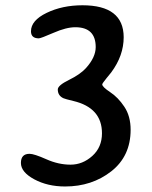

<svg xmlns="http://www.w3.org/2000/svg" viewBox="-20 -673 569 717"><path d="M337.4 -497.1Q337.4 -571.3 261.2 -571.3Q227.5 -571.3 179.9 -550.5Q132.3 -529.8 125 -529.8Q95.7 -529.8 95.7 -556.2Q95.7 -596.7 154.3 -625Q212.9 -653.3 288.1 -653.3Q441.4 -653.3 441.9 -534.2Q441.9 -465.3 395.5 -402.8Q393.6 -400.4 377.7 -380.9Q361.8 -361.3 361.8 -357.9Q361.8 -348.6 391.1 -329.1Q420.9 -309.6 444.3 -274.4Q467.8 -239.3 467.8 -188.5Q467.8 -89.8 395.5 -33.2Q323.2 23.4 223.1 23.4Q157.7 23.4 107.9 -3.4Q58.1 -30.3 58.1 -64.5Q58.1 -98.6 90.3 -98.6Q107.4 -98.6 152.8 -78.4Q198.2 -58.1 243.4 -58.1Q288.6 -58.1 324.7 -90.6Q360.8 -123 360.8 -175.3Q360.8 -270.5 253.9 -295.9Q223.1 -303.2 216.8 -306.2Q195.8 -315.9 195.8 -338.9Q195.8 -354 237.5 -374.5Q279.3 -395 300.8 -418.5Q337.4 -459 337.4 -497.1Z"/></svg>

Font: Averia Gruesa Libre
Style: Regular
Weight: 500
Italic angle: -1.70001°
Version: Version 1.001